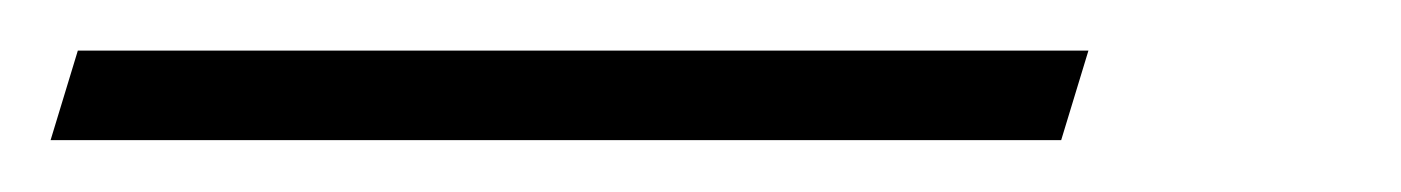

<svg xmlns="http://www.w3.org/2000/svg" viewBox="-130 88 540 74"><path d="M-100 107.5H289.5L279 142H-110.5Z"/></svg>

Font: Newsreader 16pt 16pt Light
Style: Italic
Weight: 300
Italic angle: -17°
Version: Version 1.003